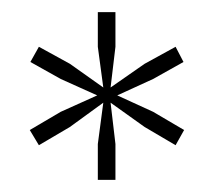

<svg xmlns="http://www.w3.org/2000/svg" viewBox="-20 -749 352 316"><path d="M141 -453V-512L150 -580L95 -540L44 -510L29 -535L80 -565L140 -592L80 -619L30 -647L44 -672L95 -644L150 -605L141 -672V-729H170V-672L162 -605L218 -644L269 -672L282 -647L232 -619L173 -592L232 -565L283 -535L269 -510L218 -540L162 -580L170 -512V-453Z"/></svg>

Font: Mona Sans ExtraLight
Style: Regular
Weight: 200
Designer: Deni Anggara
Foundry: GitHub
Version: Version 2.000